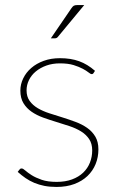

<svg xmlns="http://www.w3.org/2000/svg" viewBox="-20 -731 461 759"><path d="M350 -442.5Q347.5 -438 342.5 -438Q338 -438 329.8 -444.8Q321.5 -451.5 307 -459.2Q292.5 -467 270.8 -473.8Q249 -480.5 217 -480.5Q187.5 -480.5 163.2 -471.8Q139 -463 121.5 -448.5Q104 -434 94.5 -414.5Q85 -395 85 -374Q85 -349 97.2 -332Q109.5 -315 129.5 -303.2Q149.5 -291.5 175 -283.2Q200.5 -275 227 -266.8Q253.5 -258.5 279 -249Q304.5 -239.5 324.5 -225.5Q344.5 -211.5 356.8 -191Q369 -170.5 369 -140.5Q369 -109.5 358 -82.5Q347 -55.5 325.8 -35.2Q304.5 -15 273.8 -3.5Q243 8 203.5 8Q177 8 155.5 3.8Q134 -0.5 115.5 -8.2Q97 -16 81 -27Q65 -38 50 -51.5L56.5 -60Q58.5 -62.5 60.2 -63.8Q62 -65 66 -65Q71 -65 80.2 -56.8Q89.5 -48.5 105.2 -38.5Q121 -28.5 145 -20.2Q169 -12 204 -12Q238.5 -12 264.8 -21.8Q291 -31.5 308.8 -48.5Q326.5 -65.5 335.5 -88.2Q344.5 -111 344.5 -136.5Q344.5 -163.5 332.2 -181.5Q320 -199.5 300 -211.8Q280 -224 254.5 -232.5Q229 -241 202.5 -249Q176 -257 150.5 -266.2Q125 -275.5 105 -289.2Q85 -303 72.8 -323Q60.5 -343 60.5 -373Q60.5 -398 71.8 -421.2Q83 -444.5 103.5 -462.2Q124 -480 152.8 -490.5Q181.5 -501 217 -501Q260 -501 293 -489Q326 -477 355.5 -451ZM313 -711 209 -585.5Q204.5 -579.5 197 -579.5H181L262 -698Q267 -705.5 271.5 -708.2Q276 -711 286 -711Z"/></svg>

Font: Lato 2
Style: Regular
Weight: 200
Designer: Lukasz Dziedzic with Adam Twardoch and Botio Nikoltchev
Foundry: tyPoland Lukasz Dziedzic
Version: Version 2.015; 2015-08-06; http://www.latofonts.com/